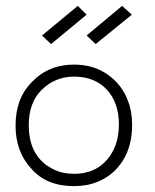

<svg xmlns="http://www.w3.org/2000/svg" viewBox="-20 -626 527 654"><path d="M275 -576 154 -476 123 -505 245 -606ZM429 -576 306 -476 275 -505 396 -606ZM232 -406Q299 -406 347.5 -371.5Q396 -337 416 -282Q430 -247 430 -200Q430 -129 398.5 -79Q367 -29 313 -7Q277 8 232 8Q139 8 88 -50Q33 -108 33 -198Q33 -291 88 -346Q145 -406 232 -406ZM232 -365Q167 -365 121 -319Q78 -276 78 -200Q78 -86 169 -46Q196 -34 232 -34Q286 -34 322 -61Q358 -88 374 -133Q385 -164 385 -202Q385 -276 344 -320.5Q303 -365 232 -365Z"/></svg>

Font: Bhavuka
Style: Regular
Weight: 400
Version: 2.94.0; ttfautohint (v1.2) -l 7 -r 28 -G 50 -x 13 -D deva -f